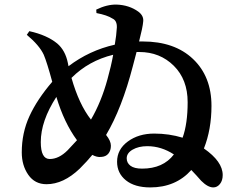

<svg xmlns="http://www.w3.org/2000/svg" viewBox="-20 -807 1040 838"><path d="M600 -71Q692 -71 739 -133Q684 -169 623 -169Q585 -169 559 -154Q533 -139 533 -116Q533 -96 549.5 -83.5Q566 -71 600 -71ZM449 -461Q465 -518 474 -568Q367 -542 292 -467Q325 -351 377 -285Q422 -362 449 -461ZM275 -151Q296 -173 316 -195Q260 -271 226 -384Q158 -279 158 -187Q158 -113 197 -113Q237 -113 275 -151ZM587 -626H603Q742 -626 822.5 -549.5Q903 -473 903 -345Q903 -242 870 -159Q952 -102 952 -43Q952 -19 940 -4Q928 11 911 11Q887 11 858 -18Q852 -25 838 -40.5Q824 -56 815 -65Q747 11 636 11Q568 11 529.5 -20Q491 -51 491 -101Q491 -155 538 -189.5Q585 -224 653 -224Q718 -224 777 -206Q799 -267 799 -361Q799 -460 738.5 -520Q678 -580 588 -580H576L560 -519Q512 -334 443 -218Q464 -192 464 -171Q464 -150 453 -136.5Q442 -123 421 -122Q403 -120 383 -131Q362 -105 328 -71Q257 -3 183 -3Q132 -3 103.5 -44Q75 -85 75 -142Q75 -227 108.5 -300Q142 -373 208 -450Q185 -535 171 -568Q152 -609 97 -655L108 -671Q185 -654 230 -617Q265 -587 276 -533L279 -518Q370 -587 481 -612Q488 -652 490 -687Q491 -717 471 -726Q448 -741 401 -750L400 -765Q447 -788 489 -787Q544 -785 584 -756Q608 -738 605 -713Q603 -688 587 -626Z"/></svg>

Font: Swei Spring CJKtc
Style: Bold
Weight: 700
Version: Version 1.021